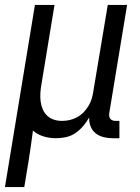

<svg xmlns="http://www.w3.org/2000/svg" viewBox="-46 -550 566 775"><path d="M-26 205 95 -530H174L121 -208Q118 -191 117 -174Q116 -157 118 -140.5Q120 -124 126.5 -109Q133 -94 144.5 -83Q156 -72 171.5 -67Q187 -62 204 -62Q220 -62 235.5 -65.5Q251 -69 265.5 -77Q280 -85 291.5 -97Q303 -109 311.5 -123Q320 -137 324.5 -152.5Q329 -168 331 -183L389 -530H467L395 -93Q394 -87 395 -80.5Q396 -74 399.5 -70Q403 -66 408.5 -64Q414 -62 421 -62H436V8H409Q390 8 372 3.5Q354 -1 340 -12Q326 -23 319.5 -40.5Q313 -58 314 -76Q304 -58 290 -41.5Q276 -25 258.5 -13Q241 -1 220.5 3.5Q200 8 180 8Q154 8 129.5 0.5Q105 -7 87 -23Q83 8 78.5 39.5Q74 71 69 102L52 205Z"/></svg>

Font: Iosevka Curly Oblique
Style: Regular
Weight: 400
Italic angle: -9°
Monospace: yes
Designer: Belleve Invis
Foundry: Belleve Invis
Version: Version 11.1.0; ttfautohint (v1.8.3)